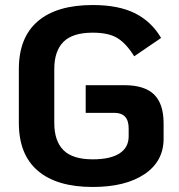

<svg xmlns="http://www.w3.org/2000/svg" viewBox="-20 -732 714 764"><path d="M55 -243V-457Q55 -583 130.5 -647.5Q206 -712 349 -712Q452 -712 517.5 -679Q583 -646 621 -581L514 -508Q483 -558 448 -580Q413 -602 349 -602Q269 -602 232.5 -565.5Q196 -529 196 -457V-243Q196 -171 232.5 -134.5Q269 -98 349 -98Q419 -98 455.5 -121.5Q492 -145 492 -190V-221Q492 -283 435 -283H321V-393H475Q555 -393 593 -356Q631 -319 631 -241V-180Q631 -90 555 -39Q479 12 349 12Q206 12 130.5 -52.5Q55 -117 55 -243Z"/></svg>

Font: KoHo
Style: Bold
Weight: 700
Designer: Cadson Demak & Katatrad Team
Foundry: Cadson Demak Co.,Ltd.
Version: Version 1.000; ttfautohint (v1.6)